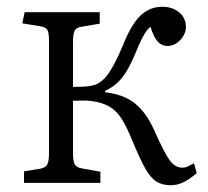

<svg xmlns="http://www.w3.org/2000/svg" viewBox="-20 -541 614 568"><path d="M485 7Q460 7 442.5 -4Q425 -15 409 -44Q393 -73 371 -126Q355 -166 339.5 -190Q324 -214 303 -226Q282 -238 251 -242Q238 -244 223.5 -243.5Q209 -243 196 -243V-87Q196 -64 201 -55Q206 -46 221 -43L277 -33V0H51V-34L99 -42Q115 -45 120 -54.5Q125 -64 125 -90V-418Q125 -442 121 -451Q117 -460 101 -463L46 -472L53 -505H275V-471L222 -462Q206 -460 201 -450.5Q196 -441 196 -417V-284Q219 -284 233.5 -285Q248 -286 261 -290Q277 -296 290 -310Q303 -324 317.5 -351Q332 -378 349 -420Q363 -453 379 -475.5Q395 -498 415 -509.5Q435 -521 460 -521Q490 -521 510 -504.5Q530 -488 530 -461Q530 -447 522 -434Q514 -421 502 -413Q490 -405 475 -405Q459 -405 447 -417.5Q435 -430 425 -462Q418 -456 412 -447.5Q406 -439 398.5 -424Q391 -409 380 -382Q361 -336 341.5 -311.5Q322 -287 291 -272V-268Q327 -264 353 -251.5Q379 -239 399.5 -215.5Q420 -192 437 -154Q464 -93 480.5 -69Q497 -45 519 -45Q528 -45 535.5 -48.5Q543 -52 554 -58L562 -29Q544 -13 525 -3Q506 7 485 7Z"/></svg>

Font: Literata 18pt Light
Style: Regular
Weight: 300
Designer: Latin by Veronika Burian and Jose Scaglione. Greek by Irene Vlachou. Cyrillic by Vera Evstafieva.
Foundry: TypeTogether
Version: Version 3.103;gftools[0.9.29]